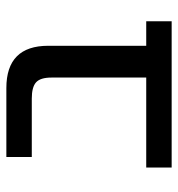

<svg xmlns="http://www.w3.org/2000/svg" viewBox="2 -562 560 604"><g transform="rotate(-90 282.0 -260.0)"><path d="M340 -378Q340 -413 325 -426.5Q310 -440 274 -440H90V-520H307Q440 -520 440 -388V-80H517V0H57V-80H340Z"/></g></svg>

Font: Mplus 1p Medium
Style: Regular
Weight: 500
Version: Version 1.061